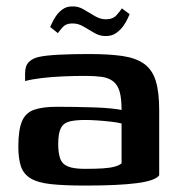

<svg xmlns="http://www.w3.org/2000/svg" viewBox="-20 -572 556 597"><path d="M245 5Q179 5 138 0.5Q97 -4 75 -17.5Q53 -31 45 -55Q37 -79 37 -116Q37 -167 48 -194Q59 -221 85.5 -230.5Q112 -240 157 -240Q182 -240 213.5 -239.5Q245 -239 275 -238Q305 -237 327.5 -234.5Q350 -232 358 -230Q358 -266 352 -287Q346 -308 332 -319Q318 -330 296.5 -333Q275 -336 245 -336Q211 -336 176.5 -334.5Q142 -333 111.5 -329.5Q81 -326 58 -320V-343Q58 -368 70 -379.5Q82 -391 101 -395Q123 -400 165.5 -402Q208 -404 256 -404Q318 -404 360 -398Q402 -392 427.5 -374Q453 -356 464 -321.5Q475 -287 475 -229V-27Q463 -10 405.5 -2.5Q348 5 245 5ZM244 -47Q278 -47 300.5 -48.5Q323 -50 337 -54Q351 -58 358 -64V-188Q348 -191 326.5 -193.5Q305 -196 283 -197.5Q261 -199 246 -199Q216 -199 197 -194.5Q178 -190 169.5 -174Q161 -158 161 -124Q161 -97 167 -79.5Q173 -62 191 -54.5Q209 -47 244 -47ZM311 -460Q292 -459 274.5 -469Q257 -479 239.5 -489.5Q222 -500 203 -499Q185 -499 174.5 -487Q164 -475 160 -469L136 -488Q137 -490 141.5 -500Q146 -510 154 -522Q162 -534 174.5 -543Q187 -552 204 -552Q223 -553 240.5 -542.5Q258 -532 275 -522Q292 -512 309 -512Q331 -512 342.5 -525Q354 -538 359 -546L383 -528Q382 -526 377.5 -515.5Q373 -505 364 -492Q355 -479 341.5 -469.5Q328 -460 311 -460Z"/></svg>

Font: Genos Thin SemiBold
Style: Regular
Weight: 600
Version: Version 1.010